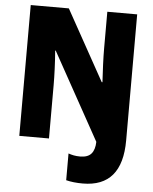

<svg xmlns="http://www.w3.org/2000/svg" viewBox="-61 -765 832 1044"><g transform="rotate(5 354.5 -243.0)"><path d="M430 228Q378 228 339 218V72Q353 77 368.5 80Q384 83 403 83Q445 83 464 61Q483 39 484 -4L221 -479H218Q222 -428 224 -378.5Q226 -329 226 -291V0H64V-714H272L485 -330H489Q486 -377 484 -426.5Q482 -476 482 -514V-714H645V-26Q645 228 430 228Z"/></g></svg>

Font: Noto Sans Kannada Condensed Black
Style: Regular
Weight: 900
Width: 3
Designer: Jelle Bosma - Monotype Design Team
Foundry: Monotype Imaging Inc.
Version: Version 2.005; ttfautohint (v1.8.4.7-5d5b)